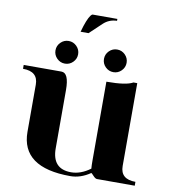

<svg xmlns="http://www.w3.org/2000/svg" viewBox="-103 -1075 1048 1174"><g transform="rotate(10 420.5 -487.5)"><path d="M512.2 -681.6Q491.5 -702.4 491.5 -731.2Q491.5 -760 512.2 -780.8Q533 -801.5 561.8 -801.5Q590.6 -801.5 611.3 -780.8Q632.1 -760 632.1 -731.2Q632.1 -702.4 611.3 -681.6Q590.6 -660.9 561.8 -660.9Q533 -660.9 512.2 -681.6ZM211.2 -681.6Q190.4 -702.4 190.4 -731.2Q190.4 -760 211.2 -780.8Q231.9 -801.5 260.7 -801.5Q289.6 -801.5 310.3 -780.8Q331.1 -760 331.1 -731.2Q331.1 -702.4 310.3 -681.6Q289.6 -660.9 260.7 -660.9Q231.9 -660.9 211.2 -681.6ZM717.8 -106Q717.8 -23.9 811.5 -23.9V0H577.1Q566.7 0 552.9 -15.3Q539.1 -30.5 536.6 -30.5Q476.3 10.7 413.1 10.7Q108.4 10.7 108.4 -210.9V-503.4Q108.4 -585.4 14.6 -585.4V-609.4H249Q295.9 -609.4 295.9 -503.4V-141.1Q295.9 -13.2 413.1 -13.2Q473.4 -13.2 532 -56.6Q530.3 -77.6 530.3 -106V-596.2Q653.3 -596.2 694.3 -620.4L717.8 -620.1ZM322 -869.6Q343.8 -949.2 364.5 -976.6Q371.6 -985.8 377.4 -985.8H529.8V-974.1Q480.7 -972.9 446 -940.2L371.3 -869.6ZM732.7 -923.3Z"/></g></svg>

Font: itsadzoke
Style: Regular
Weight: 700
Width: 7
Version: Version 0.45